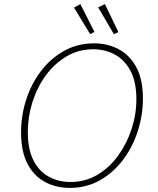

<svg xmlns="http://www.w3.org/2000/svg" viewBox="-20 -912 774 939"><path d="M321 7Q255 7 201 -21.5Q147 -50 115 -110Q83 -170 83 -265Q83 -347 108 -424.5Q133 -502 180 -564Q227 -626 293 -663Q359 -700 440 -700Q507 -700 561 -671Q615 -642 647 -582.5Q679 -523 679 -430Q679 -351 654.5 -273Q630 -195 583 -132Q536 -69 470 -31Q404 7 321 7ZM324 -22Q397 -22 456 -57Q515 -92 557.5 -150.5Q600 -209 623.5 -281Q647 -353 647 -427Q647 -511 618.5 -565Q590 -619 542 -645Q494 -671 436 -671Q364 -671 305 -636Q246 -601 203.5 -542.5Q161 -484 138.5 -412Q116 -340 116 -266Q116 -182 143.5 -128Q171 -74 218.5 -48Q266 -22 324 -22ZM421 -745 342 -875 373 -892 442 -756ZM537 -745 460 -876 493 -892 559 -755Z"/></svg>

Font: Bitter ExtraLight
Style: Italic
Weight: 200
Italic angle: -9°
Designer: Sol Matas, and Bitter project Authors
Foundry: Sol Matas
Version: Version 2.001